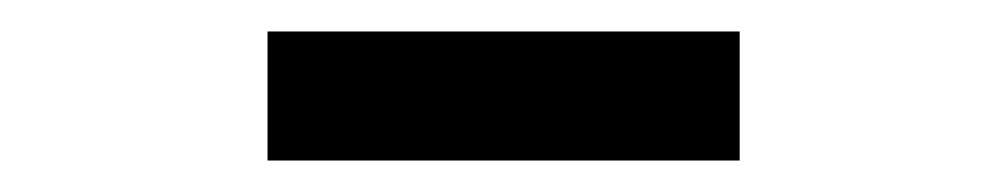

<svg xmlns="http://www.w3.org/2000/svg" viewBox="-20 -731 640 122"><path d="M150 -629V-711H450V-629Z"/></svg>

Font: Zed Mono Medium Extended
Style: Regular
Weight: 500
Width: 7
Monospace: yes
Designer: Belleve Invis
Foundry: Belleve Invis
Version: Version 1.0.0; ttfautohint (v1.8.4)